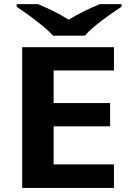

<svg xmlns="http://www.w3.org/2000/svg" viewBox="-20 -931 641 951"><path d="M544.4 -116.7V0H89.8V-697.3H544.4V-582H245.6V-420.4H525.4V-305.2H245.6V-116.7ZM400.9 -754.4H242.2Q222.7 -776.9 190.4 -803.2Q158.2 -829.6 123.8 -854.7Q89.4 -879.9 62.5 -897.5V-910.6H168Q206.1 -894.5 244.9 -875.7Q283.7 -856.9 319.8 -833.5Q358.9 -856.9 397.9 -876.2Q437 -895.5 475.1 -910.6H582V-897.5Q555.2 -880.4 519.8 -855.2Q484.4 -830.1 451.9 -803.5Q419.4 -776.9 400.9 -754.4Z"/></svg>

Font: Lunasima
Style: Bold
Weight: 700
Designer: The DocRepair Project, Monotype Design Team
Foundry: Google
Version: Version 2.009